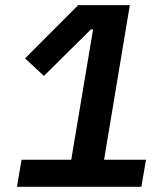

<svg xmlns="http://www.w3.org/2000/svg" viewBox="-20 -718 640 738"><path d="M523.4 0 541.2 -104H380L479 -698.2H280.5L76.3 -493.6L148.8 -426.1L329.2 -604.8H337.7L253.9 -104H62.9L45.1 0Z"/></svg>

Font: Margiela Mono Italic SmBold It
Style: Regular
Weight: 600
Designer: Mike Abbink, Paul van der Laan, Pieter van Rosmalen
Foundry: Bold Monday
Version: Version 2.003 2021